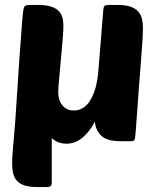

<svg xmlns="http://www.w3.org/2000/svg" viewBox="-20 -570 644 775"><path d="M236 -465Q236 -444 232.5 -406Q229 -368 225.5 -327Q222 -286 218.5 -250Q215 -214 215 -199Q215 -164 232.5 -144Q250 -124 278 -124Q320 -124 345.5 -167Q371 -210 377 -284L397 -530Q398 -542 402 -546Q406 -550 419 -550H455Q486 -550 505.5 -543.5Q525 -537 536.5 -525Q548 -513 552.5 -495.5Q557 -478 557 -455Q557 -440 555.5 -412.5Q554 -385 550 -336.5Q546 -288 540.5 -213.5Q535 -139 527 -29Q525 -8 522 -4Q519 0 505 0H467Q410 0 387.5 -23.5Q365 -47 363 -79Q341 -37 312 -13.5Q283 10 248 10Q230 10 215 4Q200 -2 189 -13V165Q189 177 184.5 181Q180 185 167 185H131Q100 185 80.5 179Q61 173 49.5 161Q38 149 33.5 131.5Q29 114 29 91Q29 59 35.5 -8Q42 -75 48 -178Q49 -187 50.5 -212.5Q52 -238 54 -271.5Q56 -305 59 -343Q62 -381 64.5 -416Q67 -451 69 -478.5Q71 -506 73 -519Q75 -541 80.5 -545.5Q86 -550 101 -550H133Q164 -550 184 -544Q204 -538 215.5 -527Q227 -516 231.5 -500.5Q236 -485 236 -465Z"/></svg>

Font: Poetsen One
Style: Regular
Weight: 400
Designer: Pablo Impallari, Rodrigo Fuenzalida
Foundry: Pablo Impallari, Rodrigo Fuenzalida
Version: Version 1.001; ttfautohint (v0.93) -l 8 -r 50 -G 200 -x 14 -